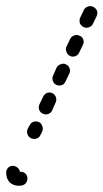

<svg xmlns="http://www.w3.org/2000/svg" viewBox="-28 -564 333 618"><path d="M59 3Q62 12 58 21Q54 29 46 32Q39 34 32 34Q24 34 16 31Q9 28 3 23Q-2 17 -5 10Q-8 2 -8 -6Q-8 -8 -8 -9Q-8 -18 -1 -25Q6 -31 16 -30Q23 -29 29 -24Q35 -19 36 -11Q44 -12 50 -8Q57 -4 59 3ZM61 -131Q62 -127 65 -124Q68 -121 72 -119Q76 -117 81 -117Q85 -116 89 -118Q94 -119 97 -122Q100 -125 102 -129L108 -141Q109 -145 110 -149Q110 -154 108 -158Q107 -162 104 -166Q101 -169 97 -171Q88 -175 80 -172Q71 -169 67 -160L61 -149Q59 -145 59 -140Q59 -136 61 -131ZM110 -198Q118 -194 127 -197Q136 -200 140 -209L151 -234Q155 -242 152 -251Q149 -260 141 -264Q132 -268 123 -265Q115 -261 111 -253L99 -228Q95 -220 98 -211Q101 -202 110 -198ZM153 -291Q162 -287 171 -290Q179 -293 183 -302L195 -327Q199 -335 196 -344Q193 -353 184 -357Q176 -361 167 -357Q158 -354 154 -346L143 -321Q139 -312 142 -304Q145 -295 153 -291ZM197 -384Q206 -380 214 -383Q223 -386 227 -395L239 -420Q243 -428 240 -437Q237 -446 228 -449Q220 -453 211 -450Q202 -447 198 -439L186 -414Q182 -405 186 -397Q189 -388 197 -384ZM229 -489Q231 -485 234 -482Q237 -479 241 -477Q249 -473 258 -476Q267 -479 271 -487L283 -512Q287 -521 284 -530Q280 -538 272 -542Q263 -546 255 -543Q246 -540 242 -532L230 -507Q228 -503 228 -498Q228 -494 229 -489Z"/></svg>

Font: FRB American Cursive Guidelines Arrows Dashed Extrabold
Style: Bold Italic
Weight: 800
Italic angle: -25°
Version: Version 2.0;Modular Font Editor K font №1